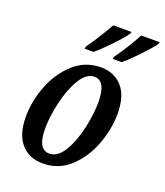

<svg xmlns="http://www.w3.org/2000/svg" viewBox="-142 -862 831 968"><g transform="rotate(20 273.5 -378.0)"><path d="M41 -184Q41 -265 73 -349Q105 -433 167 -489.5Q229 -546 314 -546Q384 -546 427.5 -498Q471 -450 471 -353Q471 -274 440 -189.5Q409 -105 348 -47.5Q287 10 200 10Q127 10 84 -39.5Q41 -89 41 -184ZM360 -376Q360 -490 298 -490Q255 -490 222 -435Q189 -380 171 -302Q153 -224 153 -160Q153 -48 215 -48Q260 -48 293 -103Q326 -158 343 -236Q360 -314 360 -376ZM205 -619Q246 -675 298 -766H396L393 -756Q374 -729 328 -680.5Q282 -632 250 -606H202ZM356 -619Q401 -680 448 -766H547L544 -756Q525 -729 479.5 -681Q434 -633 401 -606H353Z"/></g></svg>

Font: Noto Serif CondSemiBold
Style: Italic
Weight: 600
Width: 3
Italic angle: -12°
Designer: Monotype Design Team
Foundry: Monotype Imaging Inc.
Version: Version 1.001